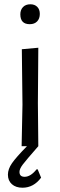

<svg xmlns="http://www.w3.org/2000/svg" viewBox="-20 -683 282 897"><path d="M122 -663Q142 -663 154 -651Q166 -639 166 -618Q166 -596 153.5 -583Q141 -570 119 -570Q75 -570 75 -616Q75 -637 87.5 -650Q100 -663 122 -663ZM81 0 85 -194 82 -453 159 -460 157 -201 159 0Q102 65 86.5 85.5Q71 106 71 120Q71 143 95 143Q123 143 151 108H156L172 147Q137 194 85 194Q54 194 35.5 177.5Q17 161 17 133Q17 107 36 79.5Q55 52 106 0Z"/></svg>

Font: Alegreya Sans SC
Style: Regular
Weight: 400
Designer: Juan Pablo del Peral
Foundry: Huerta Tipografica
Version: Version 2.007